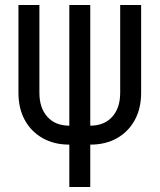

<svg xmlns="http://www.w3.org/2000/svg" viewBox="-20 -750 640 770"><path d="M258 0V-170Q197 -170 151 -196Q105 -222 79.5 -268.5Q54 -315 54 -378V-730H138V-378Q138 -317 170 -281.5Q202 -246 258 -246V-730H342V-246Q398 -246 430 -281.5Q462 -317 462 -378V-730H546V-378Q546 -315 520.5 -268.5Q495 -222 449.5 -196Q404 -170 342 -170V0Z"/></svg>

Font: Liga JetBrainsMono Nerd Font
Style: Regular
Weight: 400
Designer: Philipp Nurullin, Konstantin Bulenkov
Foundry: JetBrains
Version: Version 2.225; ttfautohint (v1.8.3)